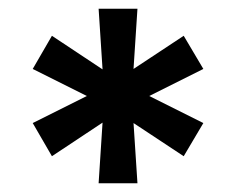

<svg xmlns="http://www.w3.org/2000/svg" viewBox="-20 -725 541 440"><path d="M206 -705H295L286 -567L401 -643L446 -567L322 -505L446 -443L401 -367L286 -443L295 -305H206L215 -444L99 -367L55 -443L179 -505L55 -567L99 -643L215 -566Z"/></svg>

Font: TikTok Sans 24pt SemiBold
Style: Regular
Weight: 600
Version: Version 4.000